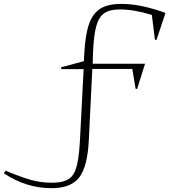

<svg xmlns="http://www.w3.org/2000/svg" viewBox="-202 -732 877 994"><path d="M257.8 -5.9Q251 131.3 208 186.8Q165 242.2 64.9 242.2Q-67.4 242.2 -182.1 165L-172.9 151.9Q-84.5 188.5 -35.4 201.2Q13.7 213.9 64.9 213.9Q99.6 213.9 122.3 208Q145 202.1 161.9 188.5Q178.7 174.8 188.5 148.4Q198.2 122.1 203.6 85.9Q209 49.8 211.9 -5.9L231 -374H116.2L113.8 -383.8L231.9 -415L234.9 -463.9Q240.7 -559.1 260.5 -612.1Q280.3 -665 319.6 -688.5Q358.9 -711.9 426.8 -711.9Q526.9 -711.9 654.8 -665L607.9 -524.9L600.1 -526.9L584 -654.8Q491.7 -683.1 418.9 -683.1Q366.7 -683.1 338.6 -664.3Q310.5 -645.5 297.1 -599.4Q283.7 -553.2 279.8 -463.9L277.8 -401.9H548.8L507.8 -271L500 -272.9L482.9 -375H275.9Z"/></svg>

Font: Halibut Exp Thin
Style: Regular
Weight: 250
Width: 7
Designer: Matteo Maggi
Foundry: Collletttivo
Version: Version 3.080 | FøM Fix